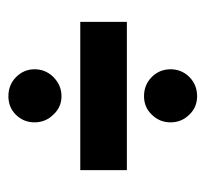

<svg xmlns="http://www.w3.org/2000/svg" viewBox="-36 -507 491 459"><g transform="rotate(-90 209.5 -277.5)"><path d="M32.2 -331.1H386.7V-219.7H32.2ZM146.5 -115.2Q146.5 -141.6 165 -160.2Q182.6 -178.7 209 -178.7Q236.3 -178.7 254.9 -160.2Q273.4 -141.6 273.4 -115.2Q273.4 -88.9 254.9 -70.3Q236.3 -51.8 209 -51.8Q182.6 -51.8 165 -70.3Q146.5 -88.9 146.5 -115.2ZM146.5 -440.4Q146.5 -466.8 165 -485.4Q182.6 -502.9 209 -502.9Q236.3 -502.9 254.9 -484.4Q273.4 -465.8 273.4 -440.4Q273.4 -414.1 254.9 -395.5Q235.4 -376 209 -376Q182.6 -376 165 -395.5Q146.5 -414.1 146.5 -440.4Z"/></g></svg>

Font: Dinish Condensed
Style: Bold
Weight: 700
Width: 3
Designer: Bert Driehuis
Foundry: Playbeing
Version: Version 3.006; git-39231f3c-release